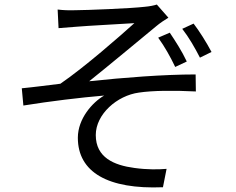

<svg xmlns="http://www.w3.org/2000/svg" viewBox="-20 -787 1040 846"><path d="M728 -643 677 -621C706 -581 731 -536 752 -492L803 -516C782 -561 751 -609 728 -643ZM833 -683 783 -660C812 -623 839 -576 861 -533L912 -558C890 -600 857 -652 833 -683ZM234 -745 238 -663C259 -665 289 -667 314 -669C357 -673 529 -682 572 -685C510 -629 354 -492 246 -418C196 -412 129 -403 76 -398L83 -322C201 -341 333 -357 439 -366C387 -336 323 -264 323 -180C323 -28 456 48 698 38L714 -43C679 -40 629 -39 572 -47C482 -59 402 -93 402 -192C402 -284 496 -366 592 -379C651 -388 745 -389 843 -384L842 -459C701 -459 523 -445 373 -429C452 -492 595 -611 669 -672C683 -684 708 -701 722 -709L671 -767C659 -763 640 -759 617 -757C560 -750 356 -742 313 -742C283 -741 258 -742 234 -745Z"/></svg>

Font: Noto Sans Mono CJK JP Regular
Style: Regular
Weight: 400
Designer: Ryoko NISHIZUKA (kana & ideographs); Paul D. Hunt (Latin, Greek & Cyrillic); Wenlong ZHANG (bopomofo); Sandoll Communica
Foundry: Adobe Systems Incorporated
Version: Version 1.004;PS 1.004;hotconv 1.0.82;makeotf.lib2.5.63406